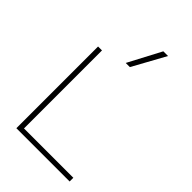

<svg xmlns="http://www.w3.org/2000/svg" viewBox="-289 -1106 1213 1213"><g transform="rotate(45 317.5 -500.0)"><path d="M106 0V-730H141V-33H582V0ZM340 -780H303L419 -1000H461Z"/></g></svg>

Font: M PLUS 1 ExtraLight
Style: Regular
Weight: 250
Version: Version 1.001